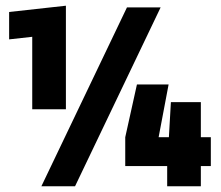

<svg xmlns="http://www.w3.org/2000/svg" viewBox="-20 -653 773 673"><path d="M211 -270H93V-524L12 -515V-611L211 -633ZM543 -627 243 0H125L425 -627ZM719 -172V-71H684V0H566V-71H419V-172L460 -357H571L536 -172H572L579 -295H684V-172Z"/></svg>

Font: Blinker ExtraBold
Style: Regular
Weight: 800
Designer: Juergen Huber
Foundry: supertype
Version: Version 1.017;hotconv 1.0.117;makeotfexe 2.5.65602